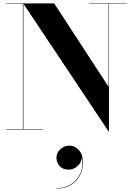

<svg xmlns="http://www.w3.org/2000/svg" viewBox="-20 -770 789 1141"><path d="M315.5 166.8Q315.5 138 338.5 116.8Q361.5 95.6 393.1 95.6Q425.5 95.6 449.3 122.8Q473.1 150 473.1 196.8Q473.1 240 453.7 275Q434.3 310 398.7 330.6Q363.1 351.2 313.9 351.2V349.2Q364.7 349.2 402.7 324.6Q440.7 300 458.5 258.2Q476.3 216.4 466.3 164Q465.5 194 441.9 216Q418.3 238 387.9 238Q353.1 238 334.3 216.8Q315.5 195.6 315.5 166.8ZM17 -2.5H116V-747.5H17V-750H302L625 -254.5V-747.5H510V-750H732.5V-747.5H627.5V10H624.5L119 -748V-2.5H235V0H17Z"/></svg>

Font: Bodoni* 72pt
Style: Bold
Weight: 700
Version: Version 2.3